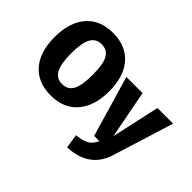

<svg xmlns="http://www.w3.org/2000/svg" viewBox="-180 -1037 1587 1587"><g transform="rotate(45 613.0 -244.0)"><path d="M664 -348Q664 -177 580 -79.5Q496 18 345 18Q194 18 110.5 -78Q27 -174 27 -348Q27 -519 110.5 -616Q194 -713 345 -713Q496 -713 580 -617Q664 -521 664 -348ZM345 -580Q280 -580 249.5 -526Q219 -472 219 -348Q219 -224 250 -169.5Q281 -115 345 -115Q411 -115 441 -169Q471 -223 471 -348Q471 -472 441 -526Q411 -580 345 -580ZM1226 -533 1060 0Q994 215 745 225L726 102Q802 94 839 71.5Q876 49 897 0H836L680 -533H869L950 -111L1043 -533Z"/></g></svg>

Font: FiraGO ExtraBold
Style: Regular
Weight: 800
Designer: bBox Type
Foundry: bBox Type GmbH
Version: Version 1.001;PS 001.001;hotconv 1.0.88;makeotf.lib2.5.64775